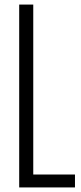

<svg xmlns="http://www.w3.org/2000/svg" viewBox="-20 -820 354 840"><path d="M64 0V-800H125.5V-56.5H308V0Z"/></svg>

Font: Big Shoulders Text Thin Light
Style: Regular
Weight: 300
Version: Version 2.002